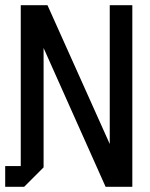

<svg xmlns="http://www.w3.org/2000/svg" viewBox="-30 -720 580 740"><path d="M-10 0V-80H50V-700H153L393 -165V-700H480V0H377L138 -535V-75L63 0Z"/></svg>

Font: Tektur SemiCondensed
Style: Regular
Weight: 400
Width: 4
Designer: Adam Jagosz
Foundry: Adam Jagosz
Version: Version 1.005;gftools[0.9.30]